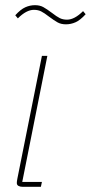

<svg xmlns="http://www.w3.org/2000/svg" viewBox="-20 -722 351 742"><path d="M68 0Q58 0 51.5 -3.5Q45 -7 45 -15Q45 -21 47 -31L142 -506H163L66 -19H142L138 0ZM235 -628Q216 -628 202.5 -635.5Q189 -643 169 -658Q151 -672 139 -678Q127 -684 111 -684Q82 -684 49 -651L39 -663Q60 -686 78 -694Q96 -702 115 -702Q134 -702 147.5 -694.5Q161 -687 181 -672Q199 -658 211 -652Q223 -646 239 -646Q268 -646 301 -679L311 -667Q290 -644 272 -636Q254 -628 235 -628Z"/></svg>

Font: IBM Plex Sans Condensed Thin
Style: Italic
Weight: 100
Width: 3
Italic angle: -11°
Designer: Mike Abbink, Paul van der Laan, Pieter van Rosmalen
Foundry: Bold Monday
Version: Version 1.3